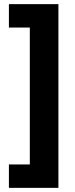

<svg xmlns="http://www.w3.org/2000/svg" viewBox="-20 -744 360 927"><path d="M23 50H124V-611H23V-724H262V163H23Z"/></svg>

Font: Noto Sans Gujarati SemiCondensed ExtraBold
Style: Regular
Weight: 800
Width: 4
Designer: Jelle Bosma - Monotype Design Team, Universal Thirst
Foundry: Monotype Imaging Inc.
Version: Version 2.106; ttfautohint (v1.8.4.7-5d5b)